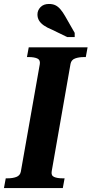

<svg xmlns="http://www.w3.org/2000/svg" viewBox="-42 -949 462 969"><path d="M63 -82 159 -626Q162 -647 146 -654Q130 -661 103 -661H94L103 -710H400L391 -661H382Q356 -661 337 -654Q318 -647 314 -627L219 -85Q215 -63 231 -56Q247 -49 274 -49H284L275 0H-22L-13 -49H-4Q22 -49 40.5 -56Q59 -63 63 -82ZM297 -762H335V-783L287 -867Q275 -888 263 -902Q251 -916 237.5 -922.5Q224 -929 205 -929Q178 -929 162.5 -913Q147 -897 147 -876Q147 -859 155 -845.5Q163 -832 179.5 -820.5Q196 -809 221 -799Z"/></svg>

Font: Roboto Serif 72pt SemiCondensed SemiBold
Style: Italic
Weight: 600
Width: 4
Italic angle: -10°
Designer: Greg Gazdowicz
Foundry: Commercial Type
Version: Version 1.008